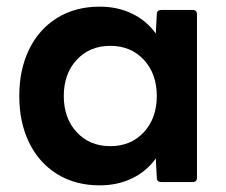

<svg xmlns="http://www.w3.org/2000/svg" viewBox="-20 -548 681 578"><path d="M38 -259Q38 -338 67.5 -399Q97 -460 152 -494Q207 -528 280 -528Q334 -528 377.5 -507Q421 -486 449 -447L452 -505Q452 -518 466 -518H560Q573 -518 573 -505V-13Q573 0 560 0H466Q452 0 452 -13L449 -71Q421 -32 377.5 -11Q334 10 280 10Q207 10 152 -24Q97 -58 67.5 -119Q38 -180 38 -259ZM452 -259Q452 -326 413 -368Q374 -410 312 -410Q250 -410 211 -368Q172 -326 172 -259Q172 -192 211 -150Q250 -108 312 -108Q374 -108 413 -150Q452 -192 452 -259Z"/></svg>

Font: LINE Seed Sans TH
Style: Bold
Weight: 700
Designer: Dalton Maag Ltd | Thai characters by Cadson Demak Co.,Ltd.
Foundry: Dalton Maag Ltd
Version: Version 1.002